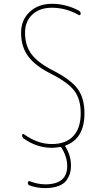

<svg xmlns="http://www.w3.org/2000/svg" viewBox="-20 -760 540 1000"><path d="M245.1 -376Q162.1 -418 126 -467.8Q89.8 -517.6 89.8 -589.8Q89.8 -656.2 134.8 -698.2Q179.7 -740.2 250 -740.2Q323.2 -740.2 389.6 -705.1Q399.4 -700.2 400.4 -688.5Q400.4 -684.6 397 -682.1Q393.6 -679.7 390.6 -681.6Q324.2 -719.7 250 -719.7Q186.5 -719.7 148.4 -684.1Q110.4 -648.4 110.4 -589.8Q110.4 -523.4 143.6 -478.5Q176.8 -433.6 254.9 -393.6Q348.6 -345.7 384.3 -297.4Q419.9 -249 419.9 -169.9Q419.9 -38.1 321.3 -2Q320.3 -1 319.3 0.5Q318.4 2 319.3 2.9L322.3 5.9Q350.6 53.7 349.6 105.5Q349.6 124 344.7 141.6Q339.8 159.2 327.1 178.2Q314.5 197.3 285.2 208.5Q255.9 219.7 214.8 219.7Q173.8 219.7 134.8 206.1Q125 203.1 125 191.4Q125 187.5 127.9 185.1Q130.9 182.6 134.8 183.6Q172.9 199.2 214.8 200.2Q330.1 200.2 330.1 105.5Q330.1 56.6 299.8 8.8Q296.9 3.9 292 5.9Q265.6 9.8 250 9.8Q172.9 9.8 105.5 -37.1Q95.7 -43.9 94.7 -55.7Q94.7 -59.6 98.1 -61.5Q101.6 -63.5 105.5 -60.5Q175.8 -9.8 250 -9.8Q323.2 -9.8 361.8 -51.3Q400.4 -92.8 400.4 -169.9Q400.4 -243.2 367.2 -287.1Q334 -331.1 245.1 -376Z"/></svg>

Font: Rounded-X Mgen+ 1m thin
Style: Regular
Weight: 100
Designer: [Source Han Sans]
Ryoko NISHIZUKA  (kana & ideographs); Paul D. Hunt (Latin, Greek & Cyrillic); Wenlong ZHANG  (bopomofo
Version: Version 1.059.20150602